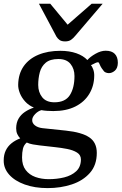

<svg xmlns="http://www.w3.org/2000/svg" viewBox="-22 -764 644 1016"><path d="M230 231.4Q162.1 231.4 109.1 212.4Q56.2 193.4 26.6 160.2Q-2.9 127 -2.4 85Q-2.4 55.2 8.3 32.7Q19 10.3 38.6 -5.6Q58.1 -21.5 85 -31.7Q75.2 -42 69.3 -54.9Q63.5 -67.9 63.5 -85.4Q64 -115.2 76.2 -136.2Q88.4 -157.2 109.6 -171.6Q130.9 -186 157.2 -194.8Q129.9 -206.1 111.1 -226.8Q92.3 -247.6 83 -271.2Q73.7 -294.9 74.2 -315.9Q75.2 -373 103 -413.1Q130.9 -453.1 180.9 -474.1Q231 -495.1 297.4 -495.1Q345.2 -495.1 382.1 -482.2Q418.9 -469.2 440.4 -446.3Q455.1 -463.4 483.4 -479.5Q511.7 -495.6 537.1 -495.6Q569.3 -495.6 585.4 -479Q601.6 -462.4 601.6 -431.6Q601.1 -403.3 585.9 -390.1Q570.8 -377 554.2 -377Q544.9 -377 536.4 -380.9Q527.8 -384.8 523.9 -392.6Q515.6 -402.8 510.7 -411.9Q505.9 -420.9 501.5 -431.6Q498.5 -437.5 484.1 -431.2Q469.7 -424.8 459 -418.9Q465.3 -413.1 471.2 -397Q477.1 -380.9 476.6 -362.8Q476.1 -309.6 450.4 -267.1Q424.8 -224.6 376.7 -200.4Q328.6 -176.3 260.3 -176.3Q244.6 -176.3 226.8 -177.5Q209 -178.7 197.3 -181.2Q179.2 -176.3 163.8 -160.2Q148.4 -144 148.4 -128.9Q147.9 -112.3 162.8 -100.6Q177.7 -88.9 202.1 -85.9L327.1 -72.8Q410.2 -64 450.2 -37.4Q490.2 -10.7 490.2 44.9Q490.2 109.9 453.6 151.1Q417 192.4 357.9 211.9Q298.8 231.4 230 231.4ZM266.1 -222.7Q323.7 -222.7 347.9 -261Q372.1 -299.3 372.1 -361.8Q372.1 -399.9 351.1 -425.8Q330.1 -451.7 287.1 -451.7Q243.2 -451.7 220 -432.1Q196.8 -412.6 188.5 -381.1Q180.2 -349.6 180.2 -314.5Q180.2 -275.9 201.4 -249.3Q222.7 -222.7 266.1 -222.7ZM236.3 184.1Q279.3 184.1 317.9 174.6Q356.4 165 381.1 142.3Q405.8 119.6 406.2 80.1Q406.2 56.2 385.5 43.2Q364.7 30.3 333.5 24.2Q302.2 18.1 269 14.6L187.5 5.4Q169.9 3.4 152.1 0.2Q134.3 -2.9 119.6 -9.8Q104 3.4 99.4 22.9Q94.7 42.5 94.7 69.3Q94.7 110.4 114 135.7Q133.3 161.1 165.3 172.6Q197.3 184.1 236.3 184.1ZM322.8 -544.9Q303.7 -544.9 293.7 -552Q283.7 -559.1 276.9 -569.8L184.1 -744.1H244.1L335.9 -633.3L462.9 -744.1H521L376 -574.2Q366.2 -562 354.2 -553.5Q342.3 -544.9 322.8 -544.9Z"/></svg>

Font: Gelasio Medium
Style: Italic
Weight: 500
Italic angle: -8.5°
Designer: Eben Sorkin
Foundry: Eben Sorkin
Version: Version 1.008